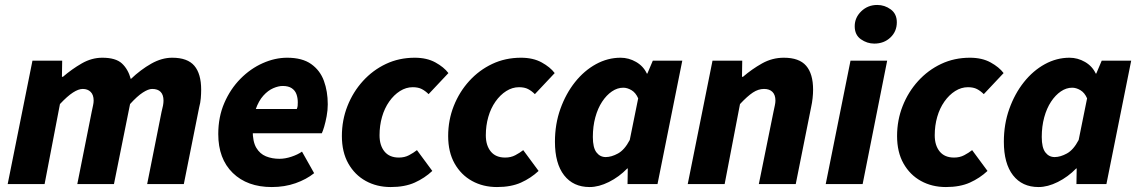

<svg xmlns="http://www.w3.org/2000/svg" viewBox="-20 -743 4597 775"><path d="M11 0 111 -498H231L230 -433H234Q270 -464 310 -487Q350 -510 393 -510Q447 -510 472 -487Q497 -464 508 -424Q548 -462 590.5 -486Q633 -510 675 -510Q737 -510 764.5 -477.5Q792 -445 792 -381Q792 -365 790.5 -346.5Q789 -328 784 -310L722 0H574L632 -291Q636 -306 638 -317Q640 -328 640 -337Q640 -360 628.5 -372Q617 -384 594 -384Q579 -384 556.5 -369.5Q534 -355 505 -323L440 0H292L350 -291Q353 -306 355.5 -317Q358 -328 358 -337Q358 -360 346 -372Q334 -384 314 -384Q297 -384 274.5 -369.5Q252 -355 222 -323L160 0Z M1077 12Q978 12 919.5 -45Q861 -102 861 -202Q861 -271 885.5 -327.5Q910 -384 950.5 -425Q991 -466 1040.5 -488Q1090 -510 1139 -510Q1200 -510 1236 -484.5Q1272 -459 1287.5 -416.5Q1303 -374 1303 -322Q1303 -298 1298.5 -274Q1294 -250 1288.5 -231.5Q1283 -213 1279 -205H971L983 -303H1178Q1181 -310 1181.5 -316Q1182 -322 1182 -330Q1182 -348 1176.5 -363Q1171 -378 1157.5 -387Q1144 -396 1121 -396Q1104 -396 1083 -387Q1062 -378 1043 -357Q1024 -336 1012 -301.5Q1000 -267 1000 -216Q1000 -171 1014.5 -146.5Q1029 -122 1053.5 -112Q1078 -102 1108 -102Q1131 -102 1156.5 -110.5Q1182 -119 1199 -131L1248 -44Q1217 -19 1173 -3.5Q1129 12 1077 12Z M1557 12Q1501 12 1456.5 -12.5Q1412 -37 1386 -83Q1360 -129 1360 -194Q1360 -258 1382.5 -315Q1405 -372 1445 -416Q1485 -460 1538 -485Q1591 -510 1654 -510Q1703 -510 1737.5 -491Q1772 -472 1790 -448L1710 -363Q1697 -376 1682.5 -383.5Q1668 -391 1646 -391Q1619 -391 1594.5 -375.5Q1570 -360 1551 -333Q1532 -306 1522 -271Q1512 -236 1512 -197Q1512 -156 1532 -131.5Q1552 -107 1590 -107Q1613 -107 1631 -116.5Q1649 -126 1663 -137L1725 -53Q1694 -24 1654 -6Q1614 12 1557 12Z M1986 12Q1930 12 1885.5 -12.5Q1841 -37 1815 -83Q1789 -129 1789 -194Q1789 -258 1811.5 -315Q1834 -372 1874 -416Q1914 -460 1967 -485Q2020 -510 2083 -510Q2132 -510 2166.5 -491Q2201 -472 2219 -448L2139 -363Q2126 -376 2111.5 -383.5Q2097 -391 2075 -391Q2048 -391 2023.5 -375.5Q1999 -360 1980 -333Q1961 -306 1951 -271Q1941 -236 1941 -197Q1941 -156 1961 -131.5Q1981 -107 2019 -107Q2042 -107 2060 -116.5Q2078 -126 2092 -137L2154 -53Q2123 -24 2083 -6Q2043 12 1986 12Z M2360 12Q2294 12 2257 -35.5Q2220 -83 2220 -171Q2220 -242 2242 -303.5Q2264 -365 2301 -411.5Q2338 -458 2385.5 -484Q2433 -510 2485 -510Q2518 -510 2547.5 -493Q2577 -476 2591 -446H2593L2615 -498H2734L2634 0H2513L2514 -63H2512Q2479 -29 2438 -8.5Q2397 12 2360 12ZM2425 -109Q2448 -109 2474.5 -123.5Q2501 -138 2522 -178L2556 -346Q2546 -369 2529 -379Q2512 -389 2496 -389Q2472 -389 2450 -374Q2428 -359 2410.5 -332.5Q2393 -306 2383 -269.5Q2373 -233 2373 -190Q2373 -147 2387.5 -128Q2402 -109 2425 -109Z M2756 0 2856 -498H2976L2975 -433H2979Q3015 -464 3056 -487Q3097 -510 3144 -510Q3206 -510 3234 -477.5Q3262 -445 3262 -381Q3262 -365 3260 -346.5Q3258 -328 3254 -310L3192 0H3043L3102 -291Q3105 -306 3107.5 -317Q3110 -328 3110 -337Q3110 -360 3098 -372Q3086 -384 3064 -384Q3041 -384 3019 -369.5Q2997 -355 2967 -323L2905 0Z M3313 0 3413 -498H3561L3462 0ZM3509 -567Q3480 -567 3455 -584.5Q3430 -602 3430 -637Q3430 -672 3456.5 -697.5Q3483 -723 3521 -723Q3551 -723 3575.5 -705Q3600 -687 3600 -653Q3600 -616 3574 -591.5Q3548 -567 3509 -567Z M3798 12Q3742 12 3697.5 -12.5Q3653 -37 3627 -83Q3601 -129 3601 -194Q3601 -258 3623.5 -315Q3646 -372 3686 -416Q3726 -460 3779 -485Q3832 -510 3895 -510Q3944 -510 3978.5 -491Q4013 -472 4031 -448L3951 -363Q3938 -376 3923.5 -383.5Q3909 -391 3887 -391Q3860 -391 3835.5 -375.5Q3811 -360 3792 -333Q3773 -306 3763 -271Q3753 -236 3753 -197Q3753 -156 3773 -131.5Q3793 -107 3831 -107Q3854 -107 3872 -116.5Q3890 -126 3904 -137L3966 -53Q3935 -24 3895 -6Q3855 12 3798 12Z M4172 12Q4106 12 4069 -35.5Q4032 -83 4032 -171Q4032 -242 4054 -303.5Q4076 -365 4113 -411.5Q4150 -458 4197.5 -484Q4245 -510 4297 -510Q4330 -510 4359.5 -493Q4389 -476 4403 -446H4405L4427 -498H4546L4446 0H4325L4326 -63H4324Q4291 -29 4250 -8.5Q4209 12 4172 12ZM4237 -109Q4260 -109 4286.5 -123.5Q4313 -138 4334 -178L4368 -346Q4358 -369 4341 -379Q4324 -389 4308 -389Q4284 -389 4262 -374Q4240 -359 4222.5 -332.5Q4205 -306 4195 -269.5Q4185 -233 4185 -190Q4185 -147 4199.5 -128Q4214 -109 4237 -109Z"/></svg>

Font: Source Sans 3 ExtraBold
Style: Italic
Weight: 800
Italic angle: -11°
Version: Version 3.052;hotconv 1.1.0;makeotfexe 2.6.0